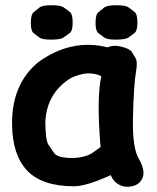

<svg xmlns="http://www.w3.org/2000/svg" viewBox="-20 -681 596 730"><path d="M400.9 -15.1Q412.1 11.2 434.6 22Q456.1 33.2 483.4 26.9Q506.3 22 517.6 3.9Q528.8 -12.7 524.4 -36.1Q521 -54.7 506.8 -79.1Q483.9 -119.6 485.4 -222.7Q487.8 -356.9 497.6 -411.6Q503.4 -446.8 495.8 -459.2Q488.3 -471.7 480.7 -483.9Q473.1 -496.1 439.9 -503.9Q411.6 -511.2 389.6 -501Q249.5 -535.6 124 -443.4Q24.4 -359.9 25.9 -209Q26.4 -93.8 82.5 -33.2Q139.2 27.3 262.2 27.3Q308.6 26.9 400.9 -15.1ZM239.3 -80.6Q196.3 -83.5 185.5 -99.4Q174.8 -115.2 164.1 -130.9Q153.3 -146.5 152.3 -215.8Q156.7 -320.3 238.8 -377.4Q257.8 -391.1 291.5 -398.9Q329.6 -407.7 365.2 -391.6Q346.7 -308.1 362.3 -122.1Q326.7 -94.7 313.5 -90.3Q279.3 -78.1 239.3 -80.6ZM421.9 -661.1Q387.2 -661.1 376.2 -652.3Q365.2 -643.6 354.2 -634.8Q343.3 -626 343.3 -593.8Q343.3 -563 354.2 -554.9Q365.2 -546.9 376 -538.6Q386.7 -530.3 420.9 -530.3Q457 -530.3 468.5 -538.6Q480 -546.9 491.2 -555.2Q502.4 -563.5 502.4 -595.2Q502.4 -627.4 491.2 -636Q480 -644.5 468.8 -652.8Q457.5 -661.1 421.9 -661.1ZM175.3 -661.1Q140.6 -661.1 129.9 -652.3Q119.1 -643.6 108.2 -634.8Q97.2 -626 97.2 -593.8Q97.2 -563 107.9 -554.9Q118.7 -546.9 129.4 -538.6Q140.1 -530.3 174.3 -530.3Q210.4 -530.3 221.9 -538.6Q233.4 -546.9 244.9 -555.2Q256.3 -563.5 256.3 -595.2Q256.3 -627.4 245.1 -636Q233.9 -644.5 222.4 -652.8Q210.9 -661.1 175.3 -661.1Z"/></svg>

Font: Comic Relief
Style: Bold
Weight: 700
Designer: Jeff Davis
Foundry: Loudifier
Version: Version 1.200; ttfautohint (v1.8.4.7-5d5b)